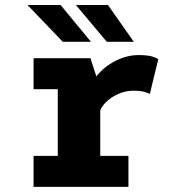

<svg xmlns="http://www.w3.org/2000/svg" viewBox="-20 -726 690 746"><path d="M110.5 0V-120.5H204.5V-379.5H110.5V-500H331.5L369.5 -382V-120.5H479V0ZM366.5 -288.5 314 -316.5Q314 -351 326.2 -381Q338.5 -411 359 -435Q379.5 -459 405.8 -476.2Q432 -493.5 460.8 -502.8Q489.5 -512 517 -512Q556 -512 573.5 -505.8Q591 -499.5 595 -496L562 -360.5Q558.5 -364 542.5 -368.8Q526.5 -373.5 498.5 -373.5Q476 -373.5 455 -366.8Q434 -360 415.8 -348.2Q397.5 -336.5 384.5 -321.2Q371.5 -306 366.5 -288.5ZM395 -563.5 275 -706.5H399.5L500 -563.5ZM224 -563.5 87 -706.5H215.5L333.5 -563.5Z"/></svg>

Font: Trispace Thin
Style: Bold
Weight: 700
Version: Version 1.210